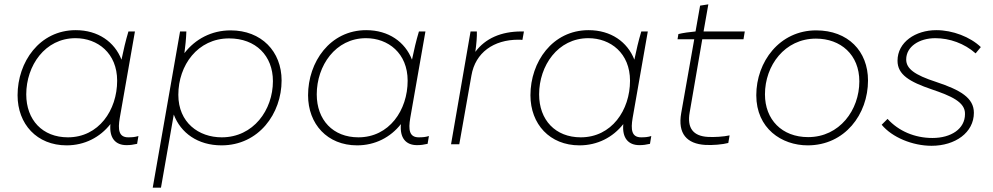

<svg xmlns="http://www.w3.org/2000/svg" viewBox="-20 -665 4578 885"><path d="M563 4C581 4 594 2 612 -2L618 -38C602 -33 589 -32 571 -32C527 -32 523 -68 532 -121L602 -520H572C559 -477 549 -433 540 -390C508 -472 432 -526 329 -526C162 -526 61 -379 61 -226C61 -93 150 5 287 5C370 5 441 -32 489 -93C483 -29 512 4 563 4ZM328 -489C430 -489 520 -420 520 -293C520 -157 435 -32 293 -32C176 -32 101 -112 101 -230C101 -362 187 -489 328 -489Z M684 200H722L781 -137C813 -52 892 5 1001 5C1173 5 1278 -142 1278 -294C1278 -428 1185 -525 1043 -525C955 -525 880 -485 830 -420C834 -449 838 -487 839 -520H810ZM1002 -32C896 -32 802 -100 802 -228C802 -364 891 -488 1036 -488C1159 -488 1238 -408 1238 -291C1238 -158 1148 -32 1002 -32Z M1902 4C1920 4 1933 2 1951 -2L1957 -38C1941 -33 1928 -32 1910 -32C1866 -32 1862 -68 1871 -121L1941 -520H1911C1898 -477 1888 -433 1879 -390C1847 -472 1771 -526 1668 -526C1501 -526 1400 -379 1400 -226C1400 -93 1489 5 1626 5C1709 5 1780 -32 1828 -93C1822 -29 1851 4 1902 4ZM1667 -489C1769 -489 1859 -420 1859 -293C1859 -157 1774 -32 1632 -32C1515 -32 1440 -112 1440 -230C1440 -362 1526 -489 1667 -489Z M2059 0H2097L2153 -317C2171 -423 2256 -482 2369 -482C2376 -482 2382 -482 2388 -481L2395 -520H2383C2290 -520 2217 -488 2171 -426C2176 -462 2179 -497 2178 -520H2149Z M2927 4C2945 4 2958 2 2976 -2L2982 -38C2966 -33 2953 -32 2935 -32C2891 -32 2887 -68 2896 -121L2966 -520H2936C2923 -477 2913 -433 2904 -390C2872 -472 2796 -526 2693 -526C2526 -526 2425 -379 2425 -226C2425 -93 2514 5 2651 5C2734 5 2805 -32 2853 -93C2847 -29 2876 4 2927 4ZM2692 -489C2794 -489 2884 -420 2884 -293C2884 -157 2799 -32 2657 -32C2540 -32 2465 -112 2465 -230C2465 -362 2551 -489 2692 -489Z M3231 3C3265 5 3311 1 3337 -6L3343 -41C3317 -35 3270 -32 3242 -34C3176 -38 3146 -74 3159 -147L3217 -484H3407L3413 -520H3223L3245 -645L3207 -639L3186 -520C3162 -518 3126 -513 3107 -508L3103 -484H3180L3120 -144C3103 -49 3146 -2 3231 3Z M3703 5C3874 5 3981 -138 3981 -294C3981 -429 3889 -525 3742 -525C3573 -525 3466 -380 3466 -226C3466 -73 3583 5 3703 5ZM3705 -33C3584 -33 3506 -114 3506 -230C3506 -363 3597 -487 3741 -487C3855 -487 3941 -413 3941 -290C3941 -158 3850 -33 3705 -33Z M4274 7C4383 7 4469 -54 4469 -145C4469 -214 4407 -250 4296 -287C4194 -320 4157 -349 4157 -391C4157 -450 4217 -489 4291 -489C4357 -489 4425 -465 4477 -419L4501 -448C4452 -495 4371 -526 4296 -526C4200 -526 4117 -471 4117 -385C4117 -321 4172 -288 4275 -253C4363 -223 4430 -195 4428 -139C4428 -71 4364 -29 4278 -29C4196 -29 4122 -61 4071 -117L4044 -90C4092 -32 4186 7 4274 7Z"/></svg>

Font: Fixel Display ExtraLight
Style: Italic
Weight: 200
Italic angle: -10°
Designer: AlfaBravo + MacPaw
Foundry: Kyrylo Tkachov, Marchela Mozhyna, Serhii Makarenko, Maria Weinstein, Zakhar Kryvoshyya
Version: Version 1.210;Glyphs 3.2 (3217)